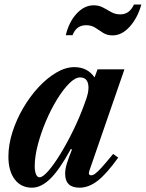

<svg xmlns="http://www.w3.org/2000/svg" viewBox="-20 -838 659 868"><path d="M124.5 10.5Q75 10.5 46.5 -27.2Q18 -65 18 -130Q18 -183.5 36 -240.2Q54 -297 84.8 -349.5Q115.5 -402 154.2 -443.8Q193 -485.5 234.8 -510Q276.5 -534.5 316 -534.5Q375.5 -534.5 407.5 -488L421 -524.5H542.5L384.5 -67.5Q376.5 -45.5 392.5 -45.5Q400.5 -45.5 411.2 -53.5Q422 -61.5 440.8 -82.2Q459.5 -103 491.5 -142L514.5 -125.5Q461.5 -51.5 421.2 -20.5Q381 10.5 339.5 10.5Q274.5 10.5 274.5 -52.5Q274.5 -73 282 -98Q289.5 -123 305.5 -162.5L300 -164Q249 -70.5 207.5 -30Q166 10.5 124.5 10.5ZM159 -36.5Q173.5 -36.5 198.8 -65.5Q224 -94.5 253.5 -142.8Q283 -191 311.8 -250Q340.5 -309 362 -368.5Q373 -398 376.5 -413.2Q380 -428.5 380 -441Q380 -488 342 -488Q320 -488 292.8 -460.8Q265.5 -433.5 238 -388.8Q210.5 -344 187.8 -290.5Q165 -237 151 -183.5Q137 -130 137 -86.5Q137 -63.5 142.8 -50Q148.5 -36.5 159 -36.5ZM489 -678Q464 -678 446.2 -689.5Q428.5 -701 411 -712.5Q393.5 -724 369.5 -724Q325 -724 308 -679H277.5Q291.5 -738.5 326.2 -776.2Q361 -814 403.5 -814Q427.5 -814 446.2 -803.8Q465 -793.5 483.2 -783.2Q501.5 -773 524 -773Q565.5 -773 585.5 -817.5H619Q602 -757 566.5 -717.5Q531 -678 489 -678Z"/></svg>

Font: Libre Caslon Condensed Bold
Style: Italic
Weight: 700
Italic angle: -22.583°
Designer: Pablo Impallari, Rodrigo Fuenzalida, Katja Schimmel, Ertekin Erdin
Foundry: Pablo Impallari, Rodrigo Fuenzalida
Version: Version 2.000; ttfautohint (v1.8.4.7-5d5b);gftools[0.9.33]